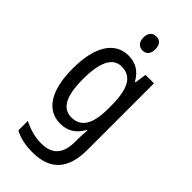

<svg xmlns="http://www.w3.org/2000/svg" viewBox="-300 -803 1107 1107"><g transform="rotate(45 254.0 -249.0)"><path d="M257 -738C227 -738 208 -719 208 -681C208 -644 228 -624 257 -624C287 -624 305 -644 305 -681C305 -719 287 -738 257 -738ZM222 -547C112 -547 46 -448 46 -266C46 -87 110 10 220 10C280 10 323 -17 355 -74H359C356 -48 355 -15 355 5V22C355 123 309 168 224 168C173 168 124 155 77 130V208C119 230 166 240 224 240C372 240 438 157 438 7V-537H369L359 -466H354C322 -522 279 -547 222 -547ZM237 -474C319 -474 355 -412 355 -269V-245C355 -121 317 -61 240 -61C167 -61 131 -126 131 -265C131 -401 166 -474 237 -474Z"/></g></svg>

Font: Noto Sans Gujarati Condensed
Style: Regular
Weight: 400
Width: 3
Designer: Jelle Bosma - Monotype Design Team, Universal Thirst
Foundry: Monotype Imaging Inc.
Version: Version 2.106